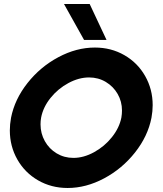

<svg xmlns="http://www.w3.org/2000/svg" viewBox="-20 -927 810 957"><path d="M29 -277Q29 -307 35 -340Q53 -432 117 -513Q181 -594 271 -642Q361 -690 453 -690Q534 -690 600 -652Q666 -614 703.5 -548Q741 -482 741 -403Q741 -373 735 -340Q717 -248 653 -167Q589 -86 499 -38Q409 10 317 10Q236 10 170 -28Q104 -66 66.5 -132Q29 -198 29 -277ZM182 -307Q182 -262 203.5 -223.5Q225 -185 262.5 -162.5Q300 -140 346 -140Q397 -140 449 -168.5Q501 -197 538 -243.5Q575 -290 585 -341Q588 -359 588 -376Q588 -421 566.5 -458.5Q545 -496 507.5 -518.5Q470 -541 424 -541Q373 -541 321 -513Q269 -485 232 -439Q195 -393 185 -341Q182 -325 182 -307ZM299 -907H427L511 -728H399Z"/></svg>

Font: Teachers
Style: Bold Italic
Weight: 700
Designer: Alfredo Marco Pradil & Chank Diesel
Version: Version 0.009